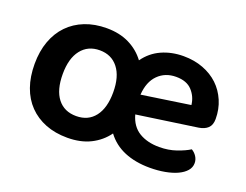

<svg xmlns="http://www.w3.org/2000/svg" viewBox="-85 -651 1061 829"><g transform="rotate(20 445.5 -236.5)"><path d="M281 -488Q340 -488 384.5 -466Q429 -444 458 -405Q488 -447 533.5 -467.5Q579 -488 634 -488Q683 -488 724 -472.5Q765 -457 794 -429.5Q823 -402 839.5 -363.5Q856 -325 856 -280Q856 -252 841 -238Q826 -224 800 -220L523 -180Q537 -129 575 -106Q613 -83 668 -83Q710 -83 746 -95.5Q782 -108 804 -122Q818 -114 827 -100Q836 -86 836 -70Q836 -50 822.5 -34.5Q809 -19 785.5 -8Q762 3 729.5 9Q697 15 660 15Q594 15 543.5 -6Q493 -27 461 -70Q432 -30 387 -7.5Q342 15 281 15Q225 15 180.5 -2.5Q136 -20 104.5 -52.5Q73 -85 56.5 -131.5Q40 -178 40 -237Q40 -295 57 -341.5Q74 -388 105.5 -420.5Q137 -453 181.5 -470.5Q226 -488 281 -488ZM285 -388Q231 -388 200 -348.5Q169 -309 169 -237Q169 -164 199.5 -125Q230 -86 285 -86Q340 -86 370.5 -125.5Q401 -165 401 -237Q401 -309 370 -348.5Q339 -388 285 -388ZM634 -393Q584 -393 551.5 -360.5Q519 -328 515 -268L737 -301Q733 -338 708 -365.5Q683 -393 634 -393Z"/></g></svg>

Font: Baloo Da 2 SemiBold
Style: Regular
Weight: 600
Designer: Noopur Datye, Sulekha Rajkumar and Ek Type
Foundry: Ek Type
Version: Version 1.640;hotconv 1.0.111;makeotfexe 2.5.65597; ttfautoh